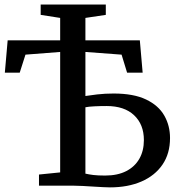

<svg xmlns="http://www.w3.org/2000/svg" viewBox="-20 -824 792 852"><path d="M468 7.5Q458 7.5 438 6.5Q418 5.5 393.8 4Q369.5 2.5 346.8 1.2Q324 0 308.5 0H153V-49.5L247 -59V-593.5L93 -581.5L67.5 -501.5H1.5L14 -645H247V-744.5L160.5 -758V-804H449.5V-758L359 -744.5V-645H600.5L613 -501.5H544L519.5 -581.5L359 -593.5V-398Q376.5 -401 411 -405Q445.5 -409 484 -409Q573 -409 628.2 -382.5Q683.5 -356 709 -311.2Q734.5 -266.5 734.5 -211.5Q734.5 -142.5 701 -93.5Q667.5 -44.5 607.5 -18.5Q547.5 7.5 468 7.5ZM446.5 -45Q501.5 -45 539.8 -64.5Q578 -84 598.2 -119.2Q618.5 -154.5 618.5 -202.5Q618.5 -271.5 575.2 -312.5Q532 -353.5 453 -353.5Q425 -353.5 399.2 -352.2Q373.5 -351 359 -348V-53.5Q374 -50 393.8 -47.5Q413.5 -45 446.5 -45Z"/></svg>

Font: Merriweather 24pt Medium
Style: Regular
Weight: 500
Designer: Eben Sorkin
Foundry: Eben Sorkin
Version: Version 2.100